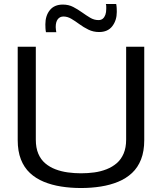

<svg xmlns="http://www.w3.org/2000/svg" viewBox="-20 -935 814 965"><path d="M69 -231V-700H160V-233Q160 -192 172.5 -162.5Q185 -133 207.5 -114Q230 -95 259 -84Q288 -73 321 -68.5Q354 -64 387 -64Q422 -64 454.5 -68.5Q487 -73 516 -84.5Q545 -96 567 -115Q589 -134 601.5 -163.5Q614 -193 614 -233V-700H705V-231Q705 -175 689 -134Q673 -93 643.5 -65.5Q614 -38 574 -21.5Q534 -5 486.5 2.5Q439 10 387 10Q335 10 287.5 2.5Q240 -5 200 -21.5Q160 -38 130.5 -65.5Q101 -93 85 -134Q69 -175 69 -231ZM211 -773Q209 -783 208.5 -793.5Q208 -804 208 -813Q208 -856 230.5 -884Q253 -912 296 -912Q325 -912 348 -900Q371 -888 392 -873Q413 -858 433 -846Q453 -834 475 -834Q488 -834 496.5 -841Q505 -848 509.5 -860.5Q514 -873 514 -890Q514 -896 514 -903Q514 -910 512 -915H564Q566 -905 566.5 -894.5Q567 -884 567 -875Q567 -833 544.5 -803.5Q522 -774 478 -774Q449 -774 424.5 -786Q400 -798 379 -813.5Q358 -829 338.5 -840.5Q319 -852 299 -852Q281 -852 270.5 -838.5Q260 -825 260 -799Q260 -793 261 -786Q262 -779 263 -773Z"/></svg>

Font: Georama SemiExpanded
Style: Regular
Weight: 400
Width: 6
Designer: Jean-Baptiste Levee
Foundry: Production Type
Version: Version 1.001